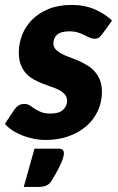

<svg xmlns="http://www.w3.org/2000/svg" viewBox="-36 -546 467 760"><path d="M367.5 -409.5Q360.5 -400.5 354.5 -396.5Q348.5 -392.5 338.5 -392.5Q328.5 -392.5 318.8 -397Q309 -401.5 297.8 -407.2Q286.5 -413 272.2 -417.5Q258 -422 239.5 -422Q205 -422 190.2 -408.8Q175.5 -395.5 175.5 -374.5Q175.5 -361 183.8 -351.5Q192 -342 205.5 -334.5Q219 -327 236.2 -320.8Q253.5 -314.5 271.5 -306.8Q289.5 -299 306.8 -289Q324 -279 337.5 -264.5Q351 -250 359.2 -230Q367.5 -210 367.5 -182.5Q367.5 -143.5 352 -108.8Q336.5 -74 307.5 -48.2Q278.5 -22.5 237.2 -7.2Q196 8 144.5 8Q120 8 96 3Q72 -2 50.8 -10.5Q29.5 -19 12 -30.8Q-5.5 -42.5 -16.5 -56L21.5 -113Q28.5 -123 37.8 -128.8Q47 -134.5 60.5 -134.5Q73 -134.5 82 -128.5Q91 -122.5 101.5 -115.5Q112 -108.5 126.5 -102.5Q141 -96.5 164.5 -96.5Q197.5 -96.5 213.5 -111.2Q229.5 -126 229.5 -146Q229.5 -161.5 221.2 -171.5Q213 -181.5 199.5 -188.8Q186 -196 169 -201.8Q152 -207.5 134 -214.5Q116 -221.5 99 -230.8Q82 -240 68.5 -254Q55 -268 46.8 -288.5Q38.5 -309 38.5 -338Q38.5 -374 51.8 -408Q65 -442 91.2 -468.2Q117.5 -494.5 156.5 -510.5Q195.5 -526.5 247.5 -526.5Q299.5 -526.5 340.2 -508.5Q381 -490.5 407.5 -464.5ZM196 42.5Q209.5 42.5 213.2 48.2Q217 54 217 59.5Q217 65 215.2 73.2Q213.5 81.5 208.2 94.2Q203 107 193.8 125Q184.5 143 169 168Q159 184.5 145.8 189.2Q132.5 194 113 194H58L100.5 42.5Z"/></svg>

Font: Lato ExtraBold
Style: Italic
Weight: 800
Italic angle: -7°
Designer: Lukasz Dziedzic with Adam Twardoch and Botio Nikoltchev
Foundry: tyPoland Lukasz Dziedzic
Version: Version 2.015; 2015-08-06; http://www.latofonts.com/